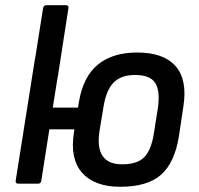

<svg xmlns="http://www.w3.org/2000/svg" viewBox="-20 -703 762 735"><path d="M103 -407 145 -672Q147 -683 157 -683H233Q244 -683 242 -672L202 -414ZM440 12Q342 12 294.5 -41.5Q247 -95 263 -196L282 -312Q298 -409 354.5 -455.5Q411 -502 505 -502Q606 -502 652 -450Q698 -398 682 -296L665 -182Q649 -81 597 -34.5Q545 12 440 12ZM50 0Q38 0 40 -11L114 -479Q116 -490 126 -490H203Q214 -490 212 -479L182 -291H313L299 -208H169L138 -11Q136 0 127 0ZM447 -74Q506 -74 532.5 -101.5Q559 -129 569 -192L584 -287Q594 -354 574.5 -385Q555 -416 497 -416Q445 -416 416.5 -388.5Q388 -361 377 -299L361 -202Q351 -139 372.5 -106.5Q394 -74 447 -74Z"/></svg>

Font: Sofia Sans SemiBold
Style: Italic
Weight: 600
Italic angle: -9°
Designer: Botio Nikoltchev, Ani Petrova
Foundry: lettersoup
Version: Version 4.100-B